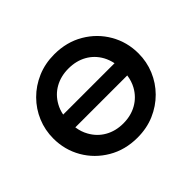

<svg xmlns="http://www.w3.org/2000/svg" viewBox="-125 -675 855 855"><g transform="rotate(-45 302.0 -247.5)"><path d="M302 15Q224.5 15 163.8 -20.8Q103 -56.5 68.5 -116.2Q34 -176 34 -247.5Q34 -300.5 53.8 -347.8Q73.5 -395 109.8 -431.5Q146 -468 195 -489Q244 -510 302 -510Q380 -510 440.8 -474.2Q501.5 -438.5 536 -378.8Q570.5 -319 570.5 -247.5Q570.5 -195 550.8 -147.5Q531 -100 494.8 -63.5Q458.5 -27 409.8 -6Q361 15 302 15ZM464 -292Q458.5 -318 447 -339.5Q425.5 -378.5 388 -399.5Q350.5 -420.5 302 -420.5Q254 -420.5 216.5 -399.5Q179 -378.5 157.5 -339.5Q145.5 -318 140.5 -292ZM302 -74.5Q350.5 -74.5 388 -95.8Q425.5 -117 447 -156Q461 -181.5 465.5 -213.5H138.5Q143 -181.5 157.5 -156Q179 -117 216.5 -95.8Q254 -74.5 302 -74.5Z"/></g></svg>

Font: Geologica EX
Style: Regular
Weight: 400
Designer: Sindre Bremnes, Frode Helland
Foundry: Monokrom Skriftforlag AS
Version: Version 1.010;gftools[0.9.28]